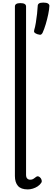

<svg xmlns="http://www.w3.org/2000/svg" viewBox="-20 -1444 401 1481"><path d="M194 17Q142 17 118.5 -10Q95 -37 95 -86V-1394Q95 -1407 105.5 -1413.5Q116 -1420 137 -1420Q159 -1420 170 -1413.5Q181 -1407 181 -1394V-96Q181 -76 190 -67Q199 -58 212 -58Q223 -58 230.5 -61Q238 -64 245 -69.5Q252 -75 259 -80Q267 -86 276 -83.5Q285 -81 294 -70Q299 -63 301.5 -53Q304 -43 299 -35Q288 -18 270.5 -6.5Q253 5 233 11Q213 17 194 17ZM269 -1180Q252 -1186 246 -1193Q240 -1200 244 -1213Q251 -1235 256.5 -1269Q262 -1303 266 -1338.5Q270 -1374 271 -1399Q271 -1410 280.5 -1417Q290 -1424 314 -1424Q339 -1424 350 -1417Q361 -1410 361 -1399Q360 -1372 352 -1333.5Q344 -1295 332.5 -1256.5Q321 -1218 308 -1190Q304 -1183 297.5 -1178Q291 -1173 269 -1180Z"/></svg>

Font: Playwrite BE WAL
Style: Regular
Weight: 400
Designer: Veronika Burian, José Scaglione
Foundry: TypeTogether
Version: Version 1.002